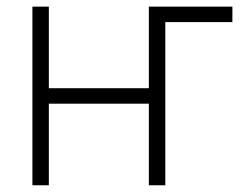

<svg xmlns="http://www.w3.org/2000/svg" viewBox="-20 -550 734 570"><path d="M669.9 -484.4H470.7V0H421.9V-242.2H125V0H76.2V-530.3H125V-288.1H421.9V-530.3H669.9Z"/></svg>

Font: Pretendard JP ExtraLight
Style: Regular
Weight: 200
Designer: Base glyphs from Inter by Rasmus Andersson; Hangeul glyphs from Noto Sans CJK(Source Han Sans) by Jang Soo-young and Kan
Foundry: Kil Hyung-jin
Version: Version 1.309